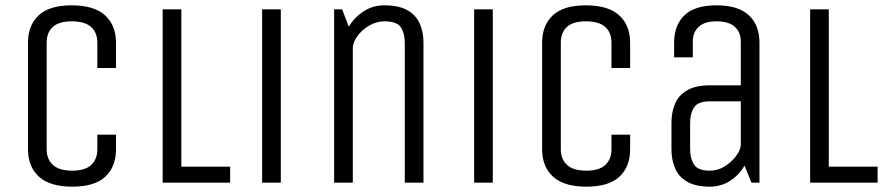

<svg xmlns="http://www.w3.org/2000/svg" viewBox="-20 -685 3331 720"><path d="M345 -180H415V-125Q415 -60 375 -22.5Q335 15 251 15Q167 15 126 -22.5Q85 -60 85 -125V-525Q85 -590 125 -627.5Q165 -665 249 -665Q333 -665 374 -627.5Q415 -590 415 -525V-430H345V-525Q345 -563 321.5 -584Q298 -605 249 -605Q201 -605 178 -584Q155 -563 155 -525V-125Q155 -88 178.5 -66.5Q202 -45 251 -45Q299 -45 322 -66.5Q345 -88 345 -125Z M590 -650H660V-60H843V0H590Z M963 0V-650H1033V0Z M1233 0V-650H1263L1288 -585Q1309 -620 1343.5 -642.5Q1378 -665 1421 -665Q1476 -665 1508 -646.5Q1540 -628 1554 -596.5Q1568 -565 1568 -525V0H1498V-525Q1498 -559 1483.5 -582Q1469 -605 1422 -605Q1391 -605 1363.5 -588.5Q1336 -572 1319.5 -548.5Q1303 -525 1303 -505V0Z M1758 0V-650H1828V0Z M2273 -180H2343V-125Q2343 -60 2303 -22.5Q2263 15 2179 15Q2095 15 2054 -22.5Q2013 -60 2013 -125V-525Q2013 -590 2053 -627.5Q2093 -665 2177 -665Q2261 -665 2302 -627.5Q2343 -590 2343 -525V-430H2273V-525Q2273 -563 2249.5 -584Q2226 -605 2177 -605Q2129 -605 2106 -584Q2083 -563 2083 -525V-125Q2083 -88 2106.5 -66.5Q2130 -45 2179 -45Q2227 -45 2250 -66.5Q2273 -88 2273 -125Z M2798 0 2772 -64Q2752 -29 2718 -7Q2684 15 2642 15Q2589 15 2557 -3.5Q2525 -22 2511.5 -54Q2498 -86 2498 -125V-225Q2498 -265 2511.5 -296.5Q2525 -328 2557 -346.5Q2589 -365 2642 -365H2758V-529Q2758 -564 2735.5 -584.5Q2713 -605 2667 -605Q2622 -605 2600 -584.5Q2578 -564 2578 -529V-470H2508V-525Q2508 -591 2547 -628Q2586 -665 2667 -665Q2748 -665 2788 -628Q2828 -591 2828 -525V0ZM2758 -305H2642Q2597 -305 2582.5 -282Q2568 -259 2568 -225V-125Q2568 -91 2582.5 -68Q2597 -45 2642 -45Q2672 -45 2697.5 -61Q2723 -77 2740 -99.5Q2757 -122 2758 -142Z M3018 -650H3088V-60H3271V0H3018Z"/></svg>

Font: Unica One
Style: Regular
Weight: 400
Designer: Eduardo Rodriguez Tunni
Foundry: Eduardo Rodriguez Tunni
Version: Version 2.000; ttfautohint (v1.8.4.7-5d5b);gftools[0.9.23]